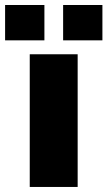

<svg xmlns="http://www.w3.org/2000/svg" viewBox="-70 -741 426 761"><path d="M-49.8 -581.1V-721.2H106V-581.1ZM180.2 -581.1V-721.2H335.9V-581.1ZM47.9 0V-525.9H237.8V0Z"/></svg>

Font: Rawline Black
Style: Regular
Weight: 900
Designer: Matt McInerney, Pablo Impallari, Rodrigo Fuenzalida
Foundry: Matt McInerney, Pablo Impallari, Rodrigo Fuenzalida
Version: Version 4.020;PS 004.020;hotconv 1.0.88;makeotf.lib2.5.64775